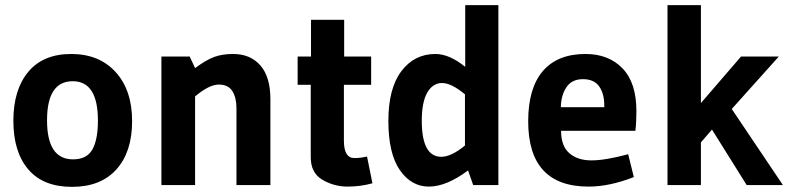

<svg xmlns="http://www.w3.org/2000/svg" viewBox="-20 -720 3079 747"><path d="M494 -249Q494 -129 433 -61Q372 7 260 7Q148 7 90 -61Q32 -129 32 -250Q32 -371 90 -440.5Q148 -510 257 -510Q366 -510 430 -439.5Q494 -369 494 -249ZM361 -251Q361 -404 263 -404Q163 -404 163 -252Q163 -100 264 -100Q318 -100 339.5 -138.5Q361 -177 361 -251Z M1032 0H900V-299Q900 -340 884 -365.5Q868 -391 831 -391Q794 -391 739 -345V0H608V-500H718L739 -455Q782 -487 813.5 -498.5Q845 -510 887 -510Q954 -510 993 -465.5Q1032 -421 1032 -334Z M1189 -108V-390H1138V-500H1190V-643H1319V-500H1424V-390H1318V-172Q1318 -105 1359 -105Q1382 -105 1408 -111L1429 -7Q1383 6 1331.5 6Q1280 6 1234.5 -20.5Q1189 -47 1189 -108Z M1919 0H1821L1801 -57Q1717 6 1648.5 6Q1580 6 1535.5 -58.5Q1491 -123 1491 -249.5Q1491 -376 1541.5 -443Q1592 -510 1674 -510Q1728 -510 1790 -460V-700H1919ZM1789 -154V-353Q1736 -397 1700 -397Q1664 -397 1642.5 -360Q1621 -323 1621 -250Q1621 -110 1697 -110Q1736 -110 1789 -154Z M2446 -31Q2351 6 2270 6Q2035 6 2035 -248Q2035 -377 2092 -443.5Q2149 -510 2258 -510Q2348 -510 2402 -454Q2456 -398 2456 -288Q2456 -244 2452 -211H2163Q2163 -152 2195 -124Q2227 -96 2281 -96Q2335 -96 2424 -120ZM2331 -303V-310Q2331 -356 2311 -384Q2291 -412 2248 -412Q2205 -412 2184 -381Q2163 -350 2162 -303Z M2577 -700H2707V-319L2863 -500H3010L2827 -296L3026 0H2885L2750 -216L2707 -166V0H2577Z"/></svg>

Font: Gudea
Style: Bold
Weight: 700
Designer: Agustina Mingote
Foundry: Agustina Mingote
Version: Version 1.002